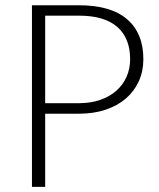

<svg xmlns="http://www.w3.org/2000/svg" viewBox="-20 -728 618 748"><path d="M287.5 -326Q334 -326 371 -339Q408 -352 433.8 -375Q459.5 -398 473.2 -429.2Q487 -460.5 487 -497.5Q487 -579 437 -623Q387 -667 287.5 -667H156V-326ZM287.5 -707.5Q412 -707.5 475.2 -653Q538.5 -598.5 538.5 -497.5Q538.5 -451 521 -412Q503.5 -373 471 -344.8Q438.5 -316.5 392 -300.8Q345.5 -285 287.5 -285H156V0H104.5V-707.5Z"/></svg>

Font: Lato 2
Style: Regular
Weight: 300
Designer: Lukasz Dziedzic with Adam Twardoch and Botio Nikoltchev
Foundry: tyPoland Lukasz Dziedzic
Version: Version 2.015; 2015-08-06; http://www.latofonts.com/